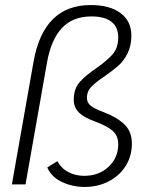

<svg xmlns="http://www.w3.org/2000/svg" viewBox="-20 -730 599 760"><path d="M167 -67 207 -92Q223 -63 251 -48.5Q279 -34 313 -34Q372 -34 410 -70Q448 -106 448 -159Q448 -193 425.5 -212.5Q403 -232 354 -250Q312 -265 292 -285Q272 -305 272 -335Q272 -378 294.5 -404Q317 -430 361 -460Q404 -490 426 -515.5Q448 -541 448 -582Q448 -623 421 -644Q394 -665 342 -665Q268 -665 225 -619Q182 -573 166 -482L81 0H27L113 -487Q153 -710 339 -710Q415 -710 457.5 -678Q500 -646 500 -589Q500 -549 485 -519Q470 -489 448.5 -470Q427 -451 394 -428Q358 -404 341 -386Q324 -368 324 -343Q324 -324 338.5 -312Q353 -300 388 -287Q441 -267 471.5 -238.5Q502 -210 502 -162Q502 -113 478 -74Q454 -35 411 -12.5Q368 10 315 10Q267 10 225.5 -9.5Q184 -29 167 -67Z"/></svg>

Font: Sarabun ExtraLight
Style: Italic
Weight: 275
Italic angle: -10°
Designer: Suppakit Chalermlarp | Katatrad Co.,Ltd.
Foundry: Cadson Demak Co.,Ltd.
Version: Version 1.000; ttfautohint (v1.6)